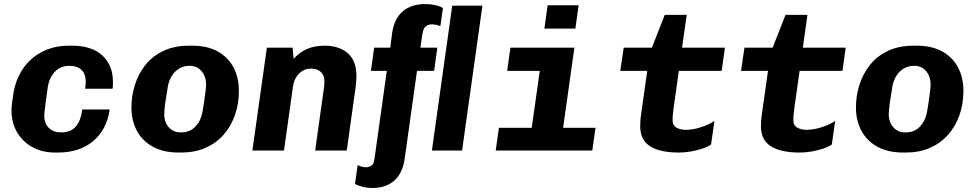

<svg xmlns="http://www.w3.org/2000/svg" viewBox="-20 -748 4840 954"><path d="M253 10Q190 10 141 -17Q92 -44 64.5 -91.5Q37 -139 37 -200Q37 -213 39 -229Q41 -245 46 -280Q57 -352 94 -406.5Q131 -461 190 -491Q249 -521 322 -521H337Q437 -521 489 -472Q541 -423 541 -343Q541 -335 541 -325.5Q541 -316 539 -307H403Q406 -326 406 -341Q406 -381 384.5 -401Q363 -421 325 -421Q282 -421 253.5 -392.5Q225 -364 217 -313Q209 -256 205.5 -227.5Q202 -199 201 -189Q200 -179 200 -175Q200 -134 223 -112Q246 -90 283 -90Q330 -90 355.5 -118Q381 -146 389 -204H525Q511 -104 443 -47Q375 10 268 10Z M869 10Q791 10 738.5 -19.5Q686 -49 659.5 -99.5Q633 -150 633 -214Q633 -271 650 -325.5Q667 -380 702 -424.5Q737 -469 791.5 -495Q846 -521 920 -521H934Q1011 -521 1062.5 -492Q1114 -463 1140.5 -412.5Q1167 -362 1167 -297Q1167 -231 1147 -175Q1127 -119 1090 -77.5Q1053 -36 1000 -13Q947 10 881 10ZM878 -90Q923 -90 950 -118Q977 -146 985 -187Q990 -212 994 -240Q998 -268 1001 -292Q1004 -316 1004 -329Q1004 -353 994.5 -374Q985 -395 967 -408Q949 -421 922 -421Q892 -421 869.5 -407Q847 -393 833 -370Q819 -347 814 -318Q806 -272 801 -236Q796 -200 796 -180Q796 -155 806 -134.5Q816 -114 834.5 -102Q853 -90 878 -90Z M1234 0 1306 -511H1434L1439 -456Q1468 -488 1505 -504.5Q1542 -521 1594 -521Q1664 -521 1707.5 -484Q1751 -447 1751 -370Q1751 -360 1750 -346Q1749 -332 1747 -315L1703 0H1546L1590 -314Q1591 -323 1591.5 -330Q1592 -337 1592 -341Q1592 -374 1574 -390.5Q1556 -407 1526 -407Q1491 -407 1466.5 -383Q1442 -359 1436 -320L1391 0Z M1829 186Q1808 186 1785.5 181Q1763 176 1744 166L1757 72Q1766 77 1777 80Q1788 83 1798 83Q1813 83 1825.5 75Q1838 67 1841 39L1902 -396H1823L1839 -511H1919L1929 -588Q1937 -638 1960 -669Q1983 -700 2017.5 -714Q2052 -728 2090 -728Q2117 -728 2141 -723Q2165 -718 2181 -708L2168 -618Q2157 -623 2146 -625Q2135 -627 2125 -627Q2107 -627 2094.5 -616Q2082 -605 2078 -574L2069 -511H2153L2137 -396H2052L1991 39Q1981 112 1939.5 149Q1898 186 1829 186ZM2126 0 2227 -720H2377L2276 0Z M2606 0 2662 -396H2500L2516 -511H2834L2762 0ZM2443 0 2459 -113H2939L2923 0ZM2685 -606 2701 -722H2855L2839 -606Z M3354 10Q3259 10 3210 -21.5Q3161 -53 3161 -120Q3161 -132 3162 -148.5Q3163 -165 3168 -198L3196 -396H3062L3079 -511H3219L3283 -674H3392L3369 -511H3582L3566 -396H3353L3327 -211Q3325 -197 3323.5 -182Q3322 -167 3322 -150Q3322 -125 3341 -114Q3360 -103 3388 -103Q3423 -103 3463 -116Q3503 -129 3530 -147L3513 -30Q3498 -19 3471.5 -10Q3445 -1 3414 4.5Q3383 10 3354 10Z M3954 10Q3859 10 3810 -21.5Q3761 -53 3761 -120Q3761 -132 3762 -148.5Q3763 -165 3768 -198L3796 -396H3662L3679 -511H3819L3883 -674H3992L3969 -511H4182L4166 -396H3953L3927 -211Q3925 -197 3923.5 -182Q3922 -167 3922 -150Q3922 -125 3941 -114Q3960 -103 3988 -103Q4023 -103 4063 -116Q4103 -129 4130 -147L4113 -30Q4098 -19 4071.5 -10Q4045 -1 4014 4.5Q3983 10 3954 10Z M4469 10Q4391 10 4338.5 -19.5Q4286 -49 4259.5 -99.5Q4233 -150 4233 -214Q4233 -271 4250 -325.5Q4267 -380 4302 -424.5Q4337 -469 4391.5 -495Q4446 -521 4520 -521H4534Q4611 -521 4662.5 -492Q4714 -463 4740.5 -412.5Q4767 -362 4767 -297Q4767 -231 4747 -175Q4727 -119 4690 -77.5Q4653 -36 4600 -13Q4547 10 4481 10ZM4478 -90Q4523 -90 4550 -118Q4577 -146 4585 -187Q4590 -212 4594 -240Q4598 -268 4601 -292Q4604 -316 4604 -329Q4604 -353 4594.5 -374Q4585 -395 4567 -408Q4549 -421 4522 -421Q4492 -421 4469.5 -407Q4447 -393 4433 -370Q4419 -347 4414 -318Q4406 -272 4401 -236Q4396 -200 4396 -180Q4396 -155 4406 -134.5Q4416 -114 4434.5 -102Q4453 -90 4478 -90Z"/></svg>

Font: Chivo Mono
Style: Bold Italic
Weight: 700
Italic angle: -8.05°
Monospace: yes
Version: Version 1.008